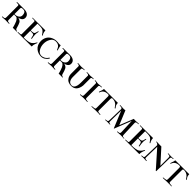

<svg xmlns="http://www.w3.org/2000/svg" viewBox="957 -3697 6665 6665"><g transform="rotate(45 4289.5 -364.5)"><path d="M773 -4C772 -15 764 -20 747 -20C716 -20 693 -39 678 -78C675 -84 668 -110 656 -156C645 -196 629 -239 606 -286C591 -317 564 -341 526 -358C499 -370 474 -376 451 -377C502 -384 543 -400 575 -424C618 -455 640 -498 639 -551C638 -613 612 -660 561 -693C518 -720 464 -734 400 -734H317C275 -733 244 -733 223 -733C142 -733 95 -733 81 -734C53 -735 39 -731 38 -722C38 -713 46 -708 61 -708C102 -707 125 -706 130 -705C149 -701 158 -689 158 -670V-97C158 -66 152 -46 140 -37C123 -30 109 -26 99 -25L54 -22C39 -21 32 -16 31 -6C31 2 46 4 61 4C130 -2 178 -5 205 -6C224 -6 261 -5 317 -3C344 -2 361 -1 368 0C380 1 391 -6 391 -13C391 -20 381 -25 360 -27C337 -28 311 -28 295 -39C283 -48 277 -66 277 -93V-352H368C388 -353 406 -346 422 -333C430 -327 444 -313 463 -291C485 -266 509 -214 534 -136C555 -73 567 -26 571 3C585 2 604 2 628 2C691 3 723 3 724 3C757 3 773 1 773 -4ZM507 -535C507 -492 488 -454 449 -423C410 -392 367 -377 319 -377C296 -377 282 -377 277 -376V-657C277 -675 284 -688 299 -697C304 -700 316 -703 337 -705C360 -708 381 -708 398 -705C471 -695 507 -638 507 -535Z M1546 -211C1553 -226 1552 -235 1543 -238C1534 -241 1527 -235 1520 -220C1514 -205 1501 -185 1482 -160C1456 -127 1428 -99 1397 -78C1372 -61 1333 -48 1278 -38C1237 -30 1203 -26 1178 -26C1101 -26 1067 -26 1078 -25L1077 -351H1121C1187 -351 1226 -345 1237 -334C1252 -319 1264 -284 1273 -229C1278 -201 1282 -187 1284 -186C1292 -184 1297 -183 1299 -183C1312 -186 1314 -195 1307 -212C1304 -221 1299 -247 1294 -290C1289 -333 1287 -366 1287 -389C1288 -426 1293 -469 1304 -516C1307 -531 1305 -539 1296 -541C1285 -543 1278 -533 1274 -511C1263 -452 1250 -416 1234 -401C1216 -384 1182 -375 1131 -374C1102 -373 1084 -373 1077 -373L1078 -705C1112 -705 1153 -705 1200 -704C1239 -703 1275 -698 1308 -689C1322 -684 1335 -679 1346 -674C1369 -660 1393 -637 1418 -606C1430 -591 1444 -571 1461 -546C1472 -530 1481 -524 1490 -528C1494 -530 1496 -534 1496 -540C1496 -547 1493 -555 1486 -562C1470 -582 1457 -615 1446 -661C1439 -696 1436 -720 1438 -733C1439 -732 1232 -731 818 -731C810 -732 806 -728 806 -721C806 -714 813 -710 826 -709C826 -709 849 -709 896 -709C931 -709 948 -696 948 -669V-60C948 -45 939 -34 920 -27C911 -24 876 -22 815 -22C804 -22 798 -18 798 -9C798 -2 805 1 819 1L1496 -1C1498 -45 1499 -70 1500 -76C1503 -98 1511 -125 1523 -157L1546 -211Z M2206 -168C2179 -116 2140 -75 2090 -46C2047 -21 2004 -9 1963 -9C1884 -9 1821 -50 1775 -133C1736 -202 1717 -279 1717 -364C1717 -449 1736 -526 1775 -595C1821 -678 1884 -719 1963 -719C2088 -718 2155 -668 2196 -549C2201 -532 2210 -526 2221 -531C2227 -534 2227 -545 2221 -565C2208 -609 2199 -643 2194 -666C2185 -697 2179 -723 2177 -744C2159 -739 2141 -737 2122 -737C2113 -737 2104 -738 2096 -739C2049 -746 2008 -749 1973 -748C1900 -747 1832 -728 1769 -693C1652 -629 1586 -509 1586 -364C1586 -239 1629 -141 1715 -70C1785 -12 1868 18 1963 19C2069 21 2160 -34 2237 -147Z M3025 -4C3024 -15 3016 -20 2999 -20C2968 -20 2945 -39 2930 -78C2927 -84 2920 -110 2908 -156C2897 -196 2881 -239 2858 -286C2843 -317 2816 -341 2778 -358C2751 -370 2726 -376 2703 -377C2754 -384 2795 -400 2827 -424C2870 -455 2892 -498 2891 -551C2890 -613 2864 -660 2813 -693C2770 -720 2716 -734 2652 -734H2569C2527 -733 2496 -733 2475 -733C2394 -733 2347 -733 2333 -734C2305 -735 2291 -731 2290 -722C2290 -713 2298 -708 2313 -708C2354 -707 2377 -706 2382 -705C2401 -701 2410 -689 2410 -670V-97C2410 -66 2404 -46 2392 -37C2375 -30 2361 -26 2351 -25L2306 -22C2291 -21 2284 -16 2283 -6C2283 2 2298 4 2313 4C2382 -2 2430 -5 2457 -6C2476 -6 2513 -5 2569 -3C2596 -2 2613 -1 2620 0C2632 1 2643 -6 2643 -13C2643 -20 2633 -25 2612 -27C2589 -28 2563 -28 2547 -39C2535 -48 2529 -66 2529 -93V-352H2620C2640 -353 2658 -346 2674 -333C2682 -327 2696 -313 2715 -291C2737 -266 2761 -214 2786 -136C2807 -73 2819 -26 2823 3C2837 2 2856 2 2880 2C2943 3 2975 3 2976 3C3009 3 3025 1 3025 -4ZM2759 -535C2759 -492 2740 -454 2701 -423C2662 -392 2619 -377 2571 -377C2548 -377 2534 -377 2529 -376V-657C2529 -675 2536 -688 2551 -697C2556 -700 2568 -703 2589 -705C2612 -708 2633 -708 2650 -705C2723 -695 2759 -638 2759 -535Z M3817 -720C3816 -731 3801 -735 3772 -732C3708 -725 3666 -722 3647 -722C3604 -722 3558 -725 3509 -731C3488 -734 3476 -730 3475 -718C3474 -713 3477 -710 3483 -709C3492 -709 3501 -709 3510 -708C3564 -704 3591 -689 3591 -664V-320C3591 -261 3586 -212 3576 -172C3552 -73 3504 -24 3433 -24C3350 -24 3295 -67 3269 -153C3258 -189 3253 -232 3255 -282L3257 -664C3257 -689 3284 -704 3338 -708C3347 -709 3355 -709 3364 -709C3370 -710 3373 -713 3373 -718C3372 -730 3360 -734 3338 -731C3289 -725 3243 -722 3200 -722C3181 -722 3140 -725 3076 -732C3046 -735 3031 -731 3031 -720C3030 -713 3038 -709 3054 -709C3075 -708 3091 -706 3101 -702C3120 -693 3130 -682 3130 -668L3131 -300C3131 -239 3146 -183 3176 -131C3227 -44 3313 0 3433 0C3546 0 3628 -51 3677 -153C3698 -196 3711 -247 3717 -306L3718 -668C3718 -682 3728 -693 3747 -702C3756 -706 3772 -708 3794 -709C3809 -709 3817 -713 3817 -720Z M4228 -16C4228 -23 4219 -27 4200 -28C4159 -31 4133 -36 4121 -43C4109 -50 4103 -68 4103 -96V-660C4103 -674 4111 -686 4126 -695C4138 -702 4157 -706 4184 -708C4193 -709 4202 -709 4211 -709C4217 -710 4220 -713 4219 -718C4218 -730 4206 -734 4185 -731C4110 -722 4064 -717 4047 -717C4022 -717 3996 -719 3970 -723L3922 -732C3893 -735 3878 -731 3877 -720C3877 -713 3885 -709 3900 -709C3922 -708 3938 -706 3947 -702C3966 -693 3976 -682 3976 -668V-100C3976 -69 3970 -49 3959 -41C3948 -34 3934 -29 3915 -27C3879 -23 3858 -26 3858 -13C3857 -4 3865 1 3880 0L4026 -9C4070 -10 4116 -9 4164 -7C4185 -6 4201 -4 4211 -3C4222 -2 4228 -6 4228 -16Z M5056 -522C5066 -522 5071 -527 5071 -537C5071 -542 5068 -549 5061 -557C5046 -576 5036 -587 5033 -592C5019 -609 5008 -638 5000 -678C4997 -694 4996 -712 4996 -733H4313C4306 -692 4301 -667 4299 -660C4284 -611 4273 -582 4268 -573C4262 -562 4259 -553 4259 -546C4259 -537 4263 -531 4272 -529C4279 -528 4284 -533 4289 -546L4299 -574C4332 -647 4401 -701 4517 -706C4539 -707 4555 -706 4564 -703C4585 -696 4595 -678 4595 -651V-93C4595 -62 4589 -42 4578 -33C4543 -25 4512 -20 4485 -18C4453 -15 4433 -18 4432 -5C4432 4 4440 9 4453 8C4512 3 4575 0 4642 -1C4697 -2 4749 -2 4800 0L4844 5C4855 6 4860 2 4860 -8C4860 -15 4851 -19 4834 -20C4774 -25 4740 -30 4732 -35C4720 -42 4714 -60 4714 -88L4715 -662C4716 -692 4732 -707 4765 -707C4770 -707 4777 -707 4785 -706C4796 -705 4802 -705 4805 -705C4846 -703 4889 -687 4933 -658C4961 -639 4991 -606 5023 -557C5038 -534 5049 -522 5056 -522Z M6028 -15C6027 -18 6023 -20 6017 -21H6000C5969 -23 5948 -28 5937 -36C5927 -44 5921 -64 5920 -97L5898 -658C5899 -678 5907 -692 5921 -699C5932 -705 5957 -710 5995 -713C6004 -713 6012 -713 6020 -714C6026 -715 6029 -717 6028 -722C6027 -734 6017 -739 5996 -736C5953 -730 5903 -727 5846 -727C5829 -727 5806 -729 5779 -732L5577 -220L5362 -737C5361 -736 5350 -734 5330 -731C5317 -728 5301 -727 5282 -727C5225 -727 5175 -730 5132 -736C5111 -739 5101 -734 5100 -722C5099 -717 5102 -715 5107 -714C5116 -713 5124 -713 5132 -713C5173 -710 5198 -705 5207 -699C5216 -694 5229 -670 5229 -658L5213 -94C5212 -64 5206 -46 5195 -40C5182 -33 5157 -28 5121 -25C5104 -24 5095 -19 5095 -10C5095 -2 5101 1 5113 0L5155 -5C5184 -6 5205 -6 5218 -6C5247 -6 5281 -5 5318 -2C5330 -1 5339 -6 5338 -15C5338 -22 5333 -25 5323 -25C5300 -26 5283 -30 5272 -37C5261 -44 5256 -65 5257 -100L5265 -628L5522 -6H5533L5779 -630L5801 -101C5802 -70 5795 -50 5782 -40C5769 -31 5741 -25 5696 -24C5686 -23 5681 -20 5680 -13C5680 -5 5688 0 5701 0C5769 -6 5818 -9 5848 -9C5906 -10 5961 -8 6012 -2C6024 -1 6031 -7 6028 -15Z M6829 -211C6836 -226 6835 -235 6826 -238C6817 -241 6810 -235 6803 -220C6797 -205 6784 -185 6765 -160C6739 -127 6711 -99 6680 -78C6655 -61 6616 -48 6561 -38C6520 -30 6486 -26 6461 -26C6384 -26 6350 -26 6361 -25L6360 -351H6404C6470 -351 6509 -345 6520 -334C6535 -319 6547 -284 6556 -229C6561 -201 6565 -187 6567 -186C6575 -184 6580 -183 6582 -183C6595 -186 6597 -195 6590 -212C6587 -221 6582 -247 6577 -290C6572 -333 6570 -366 6570 -389C6571 -426 6576 -469 6587 -516C6590 -531 6588 -539 6579 -541C6568 -543 6561 -533 6557 -511C6546 -452 6533 -416 6517 -401C6499 -384 6465 -375 6414 -374C6385 -373 6367 -373 6360 -373L6361 -705C6395 -705 6436 -705 6483 -704C6522 -703 6558 -698 6591 -689C6605 -684 6618 -679 6629 -674C6652 -660 6676 -637 6701 -606C6713 -591 6727 -571 6744 -546C6755 -530 6764 -524 6773 -528C6777 -530 6779 -534 6779 -540C6779 -547 6776 -555 6769 -562C6753 -582 6740 -615 6729 -661C6722 -696 6719 -720 6721 -733C6722 -732 6515 -731 6101 -731C6093 -732 6089 -728 6089 -721C6089 -714 6096 -710 6109 -709C6109 -709 6132 -709 6179 -709C6214 -709 6231 -696 6231 -669V-60C6231 -45 6222 -34 6203 -27C6194 -24 6159 -22 6098 -22C6087 -22 6081 -18 6081 -9C6081 -2 6088 1 6102 1L6779 -1C6781 -45 6782 -70 6783 -76C6786 -98 6794 -125 6806 -157L6829 -211Z M7738 -722C7737 -729 7731 -732 7718 -731L7674 -727C7645 -726 7622 -725 7606 -725C7549 -728 7508 -730 7484 -732C7471 -733 7463 -728 7463 -719C7464 -713 7469 -710 7480 -709C7525 -708 7553 -702 7565 -693C7577 -684 7583 -664 7583 -631V-232L7132 -730C7118 -729 7082 -729 7024 -730C6968 -732 6933 -734 6920 -735C6899 -738 6888 -734 6887 -722C6887 -717 6890 -714 6895 -713C6904 -713 6912 -713 6920 -712C6940 -711 6959 -701 6976 -682L6999 -658L6982 -96C6981 -66 6975 -48 6963 -41C6951 -35 6927 -31 6891 -28C6874 -26 6865 -22 6865 -16C6865 -6 6870 -2 6881 -3C6902 -6 6917 -7 6925 -7C6953 -8 6974 -9 6987 -9C7011 -9 7052 -7 7109 -2C7122 -1 7130 -6 7130 -15C7129 -22 7124 -25 7114 -25C7079 -26 7054 -32 7040 -41C7029 -48 7025 -68 7026 -103L7039 -621L7595 6L7613 3C7622 -412 7626 -625 7626 -638C7627 -655 7629 -668 7633 -678C7638 -691 7649 -699 7666 -703L7708 -706C7729 -707 7739 -713 7738 -722Z M8558 -522C8568 -522 8573 -527 8573 -537C8573 -542 8570 -549 8563 -557C8548 -576 8538 -587 8535 -592C8521 -609 8510 -638 8502 -678C8499 -694 8498 -712 8498 -733H7815C7808 -692 7803 -667 7801 -660C7786 -611 7775 -582 7770 -573C7764 -562 7761 -553 7761 -546C7761 -537 7765 -531 7774 -529C7781 -528 7786 -533 7791 -546L7801 -574C7834 -647 7903 -701 8019 -706C8041 -707 8057 -706 8066 -703C8087 -696 8097 -678 8097 -651V-93C8097 -62 8091 -42 8080 -33C8045 -25 8014 -20 7987 -18C7955 -15 7935 -18 7934 -5C7934 4 7942 9 7955 8C8014 3 8077 0 8144 -1C8199 -2 8251 -2 8302 0L8346 5C8357 6 8362 2 8362 -8C8362 -15 8353 -19 8336 -20C8276 -25 8242 -30 8234 -35C8222 -42 8216 -60 8216 -88L8217 -662C8218 -692 8234 -707 8267 -707C8272 -707 8279 -707 8287 -706C8298 -705 8304 -705 8307 -705C8348 -703 8391 -687 8435 -658C8463 -639 8493 -606 8525 -557C8540 -534 8551 -522 8558 -522Z"/></g></svg>

Font: GFS Fleischman
Style: Regular
Weight: 400
Designer: George Matthiopoulos
Foundry: George Matthiopoulos
Version: Version 1.0